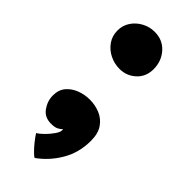

<svg xmlns="http://www.w3.org/2000/svg" viewBox="-223 -547 741 741"><g transform="rotate(45 148.0 -176.0)"><path d="M132.5 -511.5Q176.5 -511.5 204 -480.8Q231.5 -450 231.5 -406Q231.5 -365.5 203.8 -339.8Q176 -314 137.5 -314Q109 -314 83.8 -326.5Q58.5 -339 42.8 -361.5Q27 -384 27 -413.5Q27 -441 41.5 -463Q56 -485 80.2 -498.2Q104.5 -511.5 132.5 -511.5ZM149 160.5Q143.5 158.5 131 146Q118.5 133.5 105.5 117.2Q92.5 101 85 88.5Q97 81.5 111.5 67Q126 52.5 137.2 36.5Q148.5 20.5 148.5 10.5Q148.5 7 147 4.5Q141.5 11.5 130.8 17Q120 22.5 100 22.5Q65 22.5 46.5 -3.5Q28 -29.5 28 -60Q28 -91 44.8 -110.5Q61.5 -130 87.2 -139.8Q113 -149.5 140.5 -149.5Q169.5 -149.5 196 -138.8Q222.5 -128 239.2 -104Q256 -80 256 -40Q256 24 226.2 75.2Q196.5 126.5 149 160.5Z"/></g></svg>

Font: Grandstander Thin
Style: Bold
Weight: 700
Version: Version 1.200